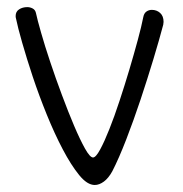

<svg xmlns="http://www.w3.org/2000/svg" viewBox="-20 -530 520 545"><path d="M386.7 -481.4Q388.7 -492.2 395.5 -497.1Q402.3 -502 411.1 -502Q424.8 -502 434.6 -493.2Q444.3 -484.4 444.3 -467.8Q444.3 -465.8 443.8 -463.9Q443.4 -461.9 443.4 -460Q432.6 -418.9 415.5 -362.3Q398.4 -305.7 378.9 -247.1Q359.4 -188.5 338.4 -134.3Q317.4 -80.1 298.8 -43.9Q288.1 -24.4 274.9 -14.6Q261.7 -4.9 249 -4.9Q227.5 -4.9 204.6 -33.2Q181.6 -61.5 158.2 -106Q134.8 -150.4 112.8 -204.6Q90.8 -258.8 73.2 -311.5Q55.7 -364.3 43 -408.7Q30.3 -453.1 25.4 -477.5Q24.4 -480.5 24.4 -484.4Q24.4 -497.1 34.2 -503.4Q43.9 -509.8 57.6 -509.8Q65.4 -509.8 72.8 -505.9Q80.1 -502 82 -493.2Q85.9 -474.6 96.7 -437Q107.4 -399.4 122.6 -354Q137.7 -308.6 155.8 -260.3Q173.8 -211.9 190.4 -172.9Q207 -133.8 221.2 -108.4Q235.4 -83 244.1 -83Q252 -83 264.2 -105.5Q276.4 -127.9 290.5 -163.6Q304.7 -199.2 319.3 -243.7Q334 -288.1 347.2 -332.5Q360.4 -377 371.1 -416.5Q381.8 -456.1 386.7 -481.4Z"/></svg>

Font: Hi Melody Cyrillic
Style: Regular
Weight: 400
Version: Version 0.90 April 10, 2018